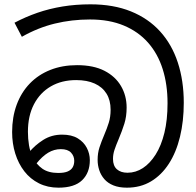

<svg xmlns="http://www.w3.org/2000/svg" viewBox="-20 -856 907 887"><path d="M566 11Q530 11 504 0.5Q478 -10 462 -28.5Q446 -47 438.5 -70Q431 -93 431 -117Q431 -149 439.5 -175Q448 -201 462 -234Q474 -262 482.5 -289Q491 -316 491 -349Q491 -393 472 -423.5Q453 -454 417.5 -470Q382 -486 332 -486Q265 -486 215 -457Q165 -428 137 -374.5Q109 -321 109 -247Q109 -215 114 -185Q119 -155 132 -129Q148 -96 176 -76.5Q204 -57 249 -57Q277 -57 293 -64Q309 -71 316 -83.5Q323 -96 323 -113Q323 -135 308 -151Q293 -167 261 -167Q230 -167 202.5 -150.5Q175 -134 147 -99L114 -152Q141 -185 179.5 -209.5Q218 -234 267 -234Q311 -234 339 -217Q367 -200 381 -173Q395 -146 395 -116Q395 -58 359.5 -23.5Q324 11 250 11Q200 11 160 -9Q120 -29 92.5 -64.5Q65 -100 50.5 -146.5Q36 -193 36 -246Q36 -315 57 -372Q78 -429 117.5 -470Q157 -511 212.5 -533Q268 -555 336 -555Q412 -555 462.5 -529Q513 -503 539 -458.5Q565 -414 565 -359Q565 -318 554.5 -284.5Q544 -251 528 -213Q516 -185 509 -164Q502 -143 502 -122Q502 -90 520 -74Q538 -58 569 -58Q607 -58 640 -79.5Q673 -101 699 -142Q725 -183 739.5 -242.5Q754 -302 754 -379Q754 -466 731.5 -537Q709 -608 664 -659Q619 -710 552 -738Q485 -766 396 -766Q311 -766 233 -747Q155 -728 81 -686L47 -751Q98 -778 153 -797Q208 -816 269 -826Q330 -836 398 -836Q504 -836 584.5 -803.5Q665 -771 719.5 -711Q774 -651 801.5 -567Q829 -483 829 -381Q829 -296 811.5 -224Q794 -152 760 -99.5Q726 -47 677.5 -18Q629 11 566 11Z"/></svg>

Font: lsinhala85
Style: Book
Weight: 400
Designer: Jelle Bosma - Monotype Design Team
Foundry: Monotype Imaging Inc.
Version: Version 2.003